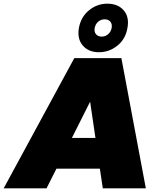

<svg xmlns="http://www.w3.org/2000/svg" viewBox="-70 -1024 863 1044"><path d="M489 0 473 -107H237L183 0H-50L334 -708H590L723 0ZM518 -838Q533 -851 537 -872Q541 -893 530 -906Q519 -919 499 -919Q479 -919 464 -906Q449 -893 445 -872Q441 -851 452 -838Q463 -825 483 -825Q503 -825 518 -838ZM359 -872Q370 -932 414 -968Q458 -1004 514 -1004Q571 -1004 602.5 -968Q634 -932 623 -872Q613 -812 568.5 -776Q524 -740 468 -740Q412 -740 380.5 -776Q349 -812 359 -872ZM449 -274 420 -471 321 -274Z"/></svg>

Font: Poppins Black
Style: Italic
Weight: 900
Italic angle: -10°
Designer: Ninad Kale (Devanagari), Jonny Pinhorn (Latin)
Foundry: Indian Type Foundry
Version: Version 3.200;PS 1.000;hotconv 16.6.54;makeotf.lib2.5.65590